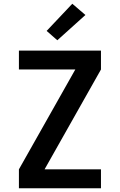

<svg xmlns="http://www.w3.org/2000/svg" viewBox="-20 -1005 640 1025"><path d="M81 0V-101L382 -634H81V-735H519V-634L218 -101H519V0ZM286 -790 229 -840 366 -985 436 -925Z"/></svg>

Font: Iosevka Aile
Style: Bold
Weight: 700
Designer: Belleve Invis
Foundry: Belleve Invis
Version: Version 28.0.1; ttfautohint (v1.8.4)